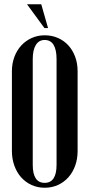

<svg xmlns="http://www.w3.org/2000/svg" viewBox="-20 -874 419 903"><path d="M36 -539Q36 -575 47.5 -606Q59 -637 79.5 -659.5Q100 -682 128.5 -695Q157 -708 190 -708Q224 -708 252.5 -695.5Q281 -683 301.5 -660.5Q322 -638 333.5 -607Q345 -576 345 -539V-164Q345 -126 333.5 -94.5Q322 -63 301.5 -40Q281 -17 252.5 -4Q224 9 190 9Q157 9 128.5 -4Q100 -17 79.5 -40Q59 -63 47.5 -95Q36 -127 36 -164ZM134 -99Q134 -14 190 -14Q246 -14 246 -99V-596Q246 -640 232 -663Q218 -686 190 -686Q163 -686 148.5 -662.5Q134 -639 134 -596ZM189 -742 107 -854H174L206 -742Z"/></svg>

Font: Moniqa Narrow Heading
Style: Bold
Weight: 700
Width: 4
Designer: Rajesh Rajput
Foundry: Rajesh Rajput
Version: Version 1.000